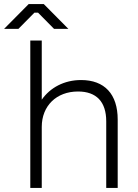

<svg xmlns="http://www.w3.org/2000/svg" viewBox="-60 -918 673 938"><path d="M274 -777 154 -898H80L-40 -777H30L108 -856H126L204 -777ZM88 0H144V-298C144 -401 216 -471 321 -471C411 -471 459 -421 459 -325V0H515V-334C515 -458 451 -527 336 -527C254 -527 185 -490 144 -431V-720H88Z"/></svg>

Font: Fixel Text Light
Style: Regular
Weight: 300
Width: 4
Designer: AlfaBravo + MacPaw
Foundry: Kyrylo Tkachov, Marchela Mozhyna, Serhii Makarenko, Maria Weinstein, Zakhar Kryvoshyya
Version: Version 1.211